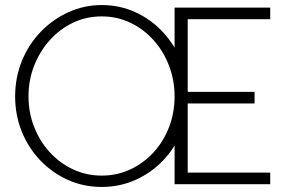

<svg xmlns="http://www.w3.org/2000/svg" viewBox="-20 -730 1131 761"><path d="M725 -348Q725 -272 698.5 -206.5Q672 -141 625 -92.5Q578 -44 516 -16.5Q454 11 383 11Q311 11 249 -17Q187 -45 140 -94Q93 -143 66.5 -208Q40 -273 40 -348Q40 -423 67 -489Q94 -555 142 -604.5Q190 -654 252 -682Q314 -710 383 -710Q455 -710 517 -681.5Q579 -653 625.5 -603Q672 -553 698.5 -487.5Q725 -422 725 -348ZM672 -348Q672 -412 650 -469.5Q628 -527 588.5 -571Q549 -615 496.5 -640Q444 -665 383 -665Q322 -665 269.5 -640Q217 -615 177.5 -571Q138 -527 115.5 -470Q93 -413 93 -348Q93 -284 115 -227.5Q137 -171 176.5 -127.5Q216 -84 269 -59Q322 -34 383 -34Q444 -34 496.5 -58.5Q549 -83 588.5 -126Q628 -169 650 -226Q672 -283 672 -348ZM1051 0H672V-700H1051V-654H724V-366H989V-320H724V-46H1051Z"/></svg>

Font: Kulim Park ExtraLight
Style: Regular
Weight: 275
Designer: Noponies / Dale Sattler
Foundry: Noponies
Version: Version 1.000; ttfautohint (v1.8.3)